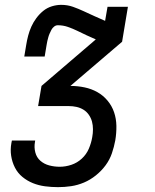

<svg xmlns="http://www.w3.org/2000/svg" viewBox="-20 -548 640 791"><path d="M219 223Q192 223 165.5 219.5Q139 216 115.5 206.5Q92 197 72.5 181Q53 165 41.5 142.5Q30 120 26 94Q22 68 27 41L29 31H125L124 37Q120 59 125.5 80Q131 101 146.5 114.5Q162 128 183 133.5Q204 139 226 139Q250 139 274 131Q298 123 317 105.5Q336 88 346 64.5Q356 41 360 17Q363 1 363 -15.5Q363 -32 359 -47Q355 -62 346 -75Q337 -88 324 -96Q311 -104 295.5 -107.5Q280 -111 263 -111H137L151 -194L374 -385V-386Q355 -394 336 -403Q317 -412 298.5 -421Q280 -430 260 -437Q240 -444 218 -444Q210 -444 203 -438.5Q196 -433 192 -425.5Q188 -418 184.5 -410Q181 -402 179 -394.5Q177 -387 175 -379Q173 -371 172 -363L164 -315H80L88 -363Q91 -382 96 -401Q101 -420 109 -438Q117 -456 129.5 -473Q142 -490 158 -503Q174 -516 193.5 -522Q213 -528 232 -528Q258 -528 280.5 -520Q303 -512 324.5 -502Q346 -492 368 -482Q390 -472 411 -463L413 -462L423 -520H507L483 -376L270 -194Q300 -194 328.5 -188Q357 -182 381 -168.5Q405 -155 423 -133.5Q441 -112 450 -85.5Q459 -59 459.5 -29.5Q460 0 455 30Q450 57 441 83.5Q432 110 415 133Q398 156 375 174.5Q352 193 326 204Q300 215 273 219Q246 223 219 223Z"/></svg>

Font: Iosevka HT Medium Extended
Style: Italic
Weight: 500
Width: 7
Italic angle: -9°
Monospace: yes
Designer: Belleve Invis
Foundry: Belleve Invis
Version: Version 32.3.0; ttfautohint (v1.8.4)